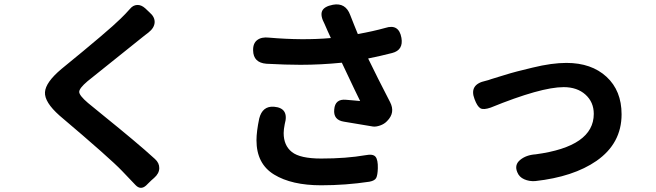

<svg xmlns="http://www.w3.org/2000/svg" viewBox="-20 -815 3040 890"><path d="M694.3 9.8Q688.5 14.6 682.1 20.5Q675.8 26.4 668.5 33.7Q661.1 41 657.2 44.9Q631.8 67.4 608.4 43Q546.9 -21.5 545.9 -22.5Q491.2 -80.1 255.9 -279.3Q185.5 -341.8 188.5 -387.7Q191.4 -433.6 264.6 -495.1Q486.3 -675.8 539.1 -728.5Q560.5 -749 583 -774.4Q596.7 -791 615.7 -792Q634.8 -793 653.3 -776.4L672.9 -757.8Q698.2 -736.3 696.8 -710.9Q695.3 -685.5 668 -664.1Q662.1 -660.2 653.3 -652.8Q644.5 -645.5 641.6 -643.6Q393.6 -445.3 385.7 -438.5Q346.7 -405.3 347.2 -388.7Q347.7 -372.1 387.7 -337.9Q400.4 -327.1 467.3 -272.9Q534.2 -218.8 593.8 -168.9Q653.3 -119.1 698.2 -78.1Q718.8 -59.6 718.3 -35.2Q717.8 -10.7 694.3 9.8Z M1468.8 43.9Q1332 43.9 1250.5 -5.9Q1168.9 -55.7 1168.9 -165Q1168.9 -205.1 1181.6 -265.6Q1196.3 -324.2 1250 -320.3Q1321.3 -314.5 1299.8 -239.3Q1294.9 -214.8 1294.9 -198.2Q1294.9 -140.6 1333 -110.4Q1371.1 -80.1 1468.8 -80.1Q1585 -80.1 1674.8 -95.7Q1709 -102.5 1720.7 -88.4Q1732.4 -74.2 1731.4 -35.2Q1730.5 -3.9 1724.1 9.3Q1717.8 22.5 1692.4 27.3Q1582 43.9 1468.8 43.9ZM1373 -514.6Q1305.7 -514.6 1214.8 -519.5Q1154.3 -524.4 1153.3 -581.1Q1152.3 -614.3 1172.4 -629.4Q1192.4 -644.5 1226.6 -640.6Q1382.8 -627 1513.7 -638.7Q1507.8 -650.4 1498.5 -671.9Q1489.3 -693.4 1484.4 -704.1Q1463.9 -742.2 1473.1 -763.7Q1482.4 -785.2 1523.4 -793Q1582 -803.7 1603.5 -745.1Q1609.4 -728.5 1621.6 -699.2Q1633.8 -669.9 1638.7 -657.2Q1710 -669.9 1765.6 -685.5Q1829.1 -706.1 1840.8 -639.6Q1850.6 -583 1797.9 -569.3Q1741.2 -554.7 1686.5 -543.9Q1728.5 -457 1788.1 -341.8Q1813.5 -293 1774.4 -253.9Q1761.7 -240.2 1742.2 -233.4Q1722.7 -226.6 1709 -228.5Q1599.6 -247.1 1574.2 -251Q1524.4 -258.8 1529.3 -307.6Q1533.2 -357.4 1584 -352.5Q1594.7 -351.6 1617.7 -349.6Q1640.6 -347.7 1649.4 -346.7Q1639.6 -365.2 1564.5 -524.4Q1466.8 -514.6 1373 -514.6Z M2745.1 -69.3Q2637.7 4.9 2460.9 24.4Q2433.6 26.4 2410.2 16.1Q2386.7 5.9 2377.9 -16.6Q2363.3 -50.8 2391.1 -73.7Q2418.9 -96.7 2462.9 -99.6Q2732.4 -135.7 2732.4 -287.1Q2732.4 -341.8 2693.8 -376.5Q2655.3 -411.1 2592.8 -411.1Q2487.3 -411.1 2254.9 -316.4Q2221.7 -304.7 2207 -313Q2192.4 -321.3 2179.7 -355.5Q2153.3 -423.8 2231.4 -440.4Q2235.4 -441.4 2244.1 -443.8Q2252.9 -446.3 2256.8 -448.2L2304.7 -462.9Q2351.6 -477.5 2377 -483.9Q2402.3 -490.2 2448.2 -501.5Q2494.1 -512.7 2533.2 -518.1Q2572.3 -523.4 2605.5 -523.4Q2721.7 -523.4 2791.5 -459Q2861.3 -394.5 2861.3 -285.2Q2861.3 -150.4 2745.1 -69.3Z"/></svg>

Font: GenSenMaruGothic TW TTF Bold
Style: Regular
Weight: 700
Version: Version 1.301